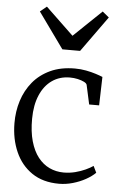

<svg xmlns="http://www.w3.org/2000/svg" viewBox="-59 -907 610 960"><g transform="rotate(5 246.0 -427.5)"><path d="M26 -271Q25.5 -330.5 42.5 -384.2Q59.5 -438 94 -479.8Q128.5 -521.5 181 -545.8Q233.5 -570 304 -570Q333 -570 360.2 -564.8Q387.5 -559.5 409.2 -552.5Q431 -545.5 444 -540L440 -397H390L369 -493Q367.5 -501 354.2 -507.8Q341 -514.5 322 -518.8Q303 -523 283 -523Q231.5 -523 193.2 -496.2Q155 -469.5 133.8 -420Q112.5 -370.5 112 -302Q111.5 -237 125.2 -188.8Q139 -140.5 163.5 -109.2Q188 -78 221 -62.5Q254 -47 292 -47Q322.5 -47 350.5 -54.2Q378.5 -61.5 401.2 -72Q424 -82.5 439 -93L455 -60Q436.5 -41.5 407.2 -25.2Q378 -9 343.2 1Q308.5 11 274 11Q193 11 138 -26.5Q83 -64 54.8 -128Q26.5 -192 26 -271ZM137 -866 277 -732 417 -866 450 -839 321.5 -660H232.5L104 -839Z"/></g></svg>

Font: Merriweather 7pt Light
Style: Regular
Weight: 300
Designer: Eben Sorkin
Foundry: Eben Sorkin
Version: Version 2.200;gftools[0.9.31]